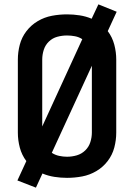

<svg xmlns="http://www.w3.org/2000/svg" viewBox="-20 -809 616 882"><path d="M145 53 175 -12Q201 -1 230 3.5Q259 8 288 8Q323 8 357.5 1.5Q392 -5 422.5 -23Q453 -41 474.5 -69Q496 -97 505 -131Q514 -165 514 -200V-535Q514 -570 505 -604Q496 -638 475 -666L516 -755L432 -789L401 -723Q375 -734 346 -738.5Q317 -743 288 -743Q253 -743 218.5 -736.5Q184 -730 153.5 -712Q123 -694 101.5 -666Q80 -638 71 -604Q62 -570 62 -535V-200Q62 -165 71 -131Q80 -97 101 -69L60 20ZM288 -89Q270 -89 251.5 -93Q233 -97 218 -107L402 -507V-200Q402 -178 395 -156Q388 -134 371.5 -118Q355 -102 333 -95.5Q311 -89 288 -89ZM174 -228V-535Q174 -558 181 -580Q188 -602 204.5 -618Q221 -634 243 -640Q265 -646 288 -646Q306 -646 324.5 -642.5Q343 -639 358 -629Z"/></svg>

Font: Iosevka Sparkle Semibold
Style: Regular
Weight: 600
Designer: Belleve Invis
Foundry: Belleve Invis
Version: Version 4.5.0; ttfautohint (v1.8.3)